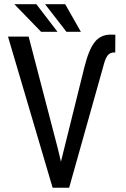

<svg xmlns="http://www.w3.org/2000/svg" viewBox="-20 -883 593 903"><path d="M252.4 -182.6 114.7 -710.9H17.6L227.5 0H305.2L464.4 -565.9C470.9 -592.3 477.8 -610.5 485.1 -620.6C492.4 -630.7 502.3 -635.9 514.6 -636.2H522L522.5 -719.7L500.5 -720.2C468.9 -720.2 443.8 -708.4 425.3 -684.8C406.7 -661.2 390.6 -622.1 377 -567.4L266.6 -122.6ZM250.5 -733.4 150.9 -863.3H47.4L173.3 -733.4ZM360.4 -733.4 286.6 -863.3H191.9L292.5 -733.4Z"/></svg>

Font: Roboto Condensed
Style: Regular
Weight: 400
Designer: Google
Version: Version 2.134; 2016